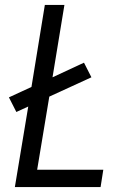

<svg xmlns="http://www.w3.org/2000/svg" viewBox="-20 -755 540 775"><path d="M40 0 94 -325 46 -303 16 -362 107 -404 161 -735H240L192 -443L319 -502L349 -443L179 -365L130 -70H397L386 0Z"/></svg>

Font: Iosevka SS18
Style: Italic
Weight: 400
Italic angle: -9°
Monospace: yes
Designer: Belleve Invis
Foundry: Belleve Invis
Version: Version 25.1.1; ttfautohint (v1.8.4)